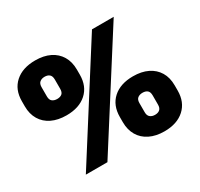

<svg xmlns="http://www.w3.org/2000/svg" viewBox="-156 -933 1185 1140"><g transform="rotate(-30 436.5 -363.5)"><path d="M131 0 594 -729H743L279 0ZM209 -362Q151 -362 108.5 -382.5Q66 -403 43 -441.5Q20 -480 20 -532V-567Q20 -647 71 -692.5Q122 -738 209 -738Q267 -738 309 -717.5Q351 -697 374 -658.5Q397 -620 397 -567V-532Q397 -453 346.5 -407.5Q296 -362 209 -362ZM209 -474Q230 -474 242 -484Q254 -494 254 -518V-581Q254 -605 242 -615.5Q230 -626 209 -626Q189 -626 176 -615.5Q163 -605 163 -581V-518Q163 -494 176 -484Q189 -474 209 -474ZM665 11Q607 11 564.5 -10Q522 -31 499.5 -69.5Q477 -108 477 -160V-195Q477 -275 527.5 -320.5Q578 -366 665 -366Q723 -366 765 -345.5Q807 -325 830 -287Q853 -249 853 -195V-160Q853 -81 802.5 -35Q752 11 665 11ZM665 -102Q686 -102 698 -112.5Q710 -123 710 -146V-209Q710 -233 698 -243Q686 -253 665 -253Q645 -253 632 -243Q619 -233 619 -209V-146Q619 -123 632 -112.5Q645 -102 665 -102Z"/></g></svg>

Font: Hubot Sans Condensed ExtraLight Black
Style: Regular
Weight: 900
Version: Version 2.000